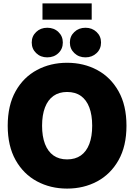

<svg xmlns="http://www.w3.org/2000/svg" viewBox="-20 -1112 799 1143"><path d="M379.4 10.7Q280.3 10.7 200 -32.5Q119.6 -75.7 72.8 -159.2Q25.9 -242.7 25.9 -363.3Q25.9 -484.9 72.8 -568.6Q119.6 -652.3 200 -695.3Q280.3 -738.3 379.4 -738.3Q478.5 -738.3 558.6 -695.3Q638.7 -652.3 685.8 -568.6Q732.9 -484.9 732.9 -363.3Q732.9 -242.2 685.8 -158.7Q638.7 -75.2 558.6 -32.2Q478.5 10.7 379.4 10.7ZM379.4 -163.1Q428.2 -163.1 461.4 -186.5Q494.6 -210 511.7 -254.9Q528.8 -299.8 528.8 -363.3Q528.8 -427.2 511.7 -472.4Q494.6 -517.6 461.4 -541Q428.2 -564.5 379.4 -564.5Q331.5 -564.5 298.3 -541Q265.1 -517.6 247.8 -472.4Q230.5 -427.2 230.5 -363.3Q230.5 -299.8 247.8 -254.9Q265.1 -210 298.3 -186.5Q331.5 -163.1 379.4 -163.1ZM488.8 -770.5Q449.2 -770.5 422.6 -795.9Q396 -821.3 396 -858.9Q396 -896.5 422.6 -921.6Q449.2 -946.8 488.8 -946.8Q528.3 -946.8 554.9 -921.6Q581.5 -896.5 581.5 -858.9Q581.5 -820.8 554.9 -795.7Q528.3 -770.5 488.8 -770.5ZM261.2 -770.5Q221.7 -770.5 195.3 -795.9Q168.9 -821.3 168.9 -858.9Q168.9 -896.5 195.3 -921.6Q221.7 -946.8 261.2 -946.8Q301.3 -946.8 327.6 -921.6Q354 -896.5 354 -858.9Q354 -820.8 327.6 -795.7Q301.3 -770.5 261.2 -770.5ZM525.9 -1091.8V-995.1H232.9V-1091.8Z"/></svg>

Font: Inter 24pt Black
Style: Regular
Weight: 900
Designer: Rasmus Andersson
Foundry: rsms
Version: Version 4.001;git-66647c0bb